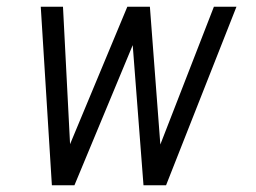

<svg xmlns="http://www.w3.org/2000/svg" viewBox="-20 -550 760 570"><path d="M134 0H201L374 -416L406 0H473L682 -530H615L456 -121L425 -530H358L188 -122L167 -530H101Z"/></svg>

Font: Iosevka Sparkle Light
Style: Italic
Weight: 300
Italic angle: -9°
Designer: Belleve Invis
Foundry: Belleve Invis
Version: Version 4.5.0; ttfautohint (v1.8.3)